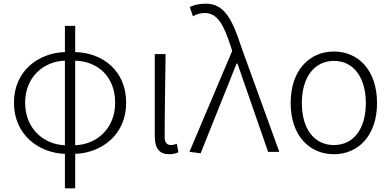

<svg xmlns="http://www.w3.org/2000/svg" viewBox="-20 -828 2132 1047"><path d="M390 -497C515 -494 608 -408 608 -268C608 -127 507 -40 390 -36ZM334 -36C217 -40 117 -128 117 -268C117 -407 217 -494 334 -497ZM390 -687H334V-544C191 -540 56 -442 56 -268C56 -93 191 6 334 11V199H390V11C533 6 668 -92 668 -268C668 -443 538 -541 390 -544Z M902 13C925 13 941 8 953 2L944 -44C931 -39 922 -37 912 -37C892 -37 878 -50 878 -78C878 -225 881 -379 883 -533H824V-85C824 -19 849 13 902 13Z M1074 8 1270 -481H1275L1442 0H1503L1295 -574C1246 -726 1201 -808 1103 -808C1064 -808 1036 -800 1015 -790L1032 -739C1049 -749 1070 -757 1097 -757C1165 -757 1200 -694 1238 -576L1246 -550L1013 0Z M1801 13C1933 13 2036 -88 2036 -266C2036 -446 1933 -547 1801 -547C1668 -547 1565 -446 1565 -266C1565 -88 1668 13 1801 13ZM1801 -37C1692 -37 1626 -127 1626 -266C1626 -404 1692 -496 1801 -496C1909 -496 1975 -404 1975 -266C1975 -127 1909 -37 1801 -37Z"/></svg>

Font: Noto Sans JP Light
Style: Regular
Weight: 300
Designer: Ryoko NISHIZUKA (kana & ideographs); Paul D. Hunt (Latin, Greek & Cyrillic); Wenlong ZHANG (bopomofo); Sandoll Communica
Foundry: Adobe Systems Incorporated
Version: Version 1.004;PS 1.004;hotconv 1.0.82;makeotf.lib2.5.63406